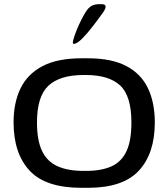

<svg xmlns="http://www.w3.org/2000/svg" viewBox="-20 -889 806 919"><path d="M370 10Q198 10 121.5 -72.5Q45 -155 45 -303Q45 -398 78.5 -466.5Q112 -535 183.5 -572.5Q255 -610 370 -610H401Q514 -610 584.5 -573Q655 -536 688 -467Q721 -398 721 -303Q721 -155 645 -72.5Q569 10 401 10ZM380 -71H391Q466 -71 514 -93Q562 -115 585.5 -165.5Q609 -216 609 -303Q609 -430 555 -480Q501 -530 391 -530H380Q267 -530 212 -479Q157 -428 157 -303Q157 -217 181.5 -166Q206 -115 256 -93Q306 -71 380 -71ZM333 -679Q326 -679 330.5 -697Q335 -715 345.5 -741.5Q356 -768 369 -793.5Q382 -819 391 -833Q404 -853 418.5 -861Q433 -869 456 -869H467Q501 -869 473 -829Q451 -798 424 -763Q397 -728 372.5 -703.5Q348 -679 333 -679Z"/></svg>

Font: Red Rose
Style: Regular
Weight: 400
Designer: Jaikishan Patel
Version: Version 2.000; ttfautohint (v1.8.3)